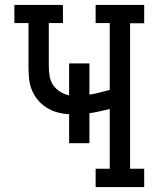

<svg xmlns="http://www.w3.org/2000/svg" viewBox="-20 -755 640 775"><path d="M366 0V-74H423V-315Q402 -310 382 -305.5Q362 -301 341 -298V-177H259V-294Q235 -295 211.5 -301.5Q188 -308 167.5 -321Q147 -334 131.5 -353Q116 -372 107.5 -394.5Q99 -417 97 -441Q95 -465 95 -489V-662H38V-735H234V-662H177V-489Q177 -469 180 -449Q183 -429 194 -412.5Q205 -396 222.5 -385Q240 -374 259 -370V-499H341V-373Q362 -376 382 -381.5Q402 -387 423 -392V-662H366V-735H562V-661H505V-74H562V0Z"/></svg>

Font: Iosevka Slab Extended
Style: Regular
Weight: 400
Width: 7
Monospace: yes
Designer: Belleve Invis
Foundry: Belleve Invis
Version: Version 11.1.1; ttfautohint (v1.8.3)